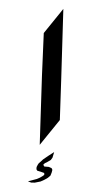

<svg xmlns="http://www.w3.org/2000/svg" viewBox="-53 -599 398 787"><g transform="rotate(5 146.5 -205.5)"><path d="M175.3 -566.4 191.9 -275.4 200.7 -111.3 127.4 -2.9 111.8 -287.1 104 -460.9ZM189 21.5 184.1 44.9 178.2 54.7 164.6 64.5 154.8 70.3 148.9 77.1 153.8 84H172.4L184.1 87.9L188 94.7L186 106.4L182.1 119.1L172.4 128.9L159.7 137.7L144 146.5L120.6 153.3L106 154.3L92.3 150.4L113.8 142.6L127.4 137.7L140.1 130.9L149.9 124L156.7 118.2L155.8 110.4L144 107.4L126.5 103.5L122.6 97.7V88.9L126.5 79.1L130.4 72.3L138.2 64.5L146 55.7L156.7 46.9L167.5 38.1Z"/></g></svg>

Font: LaylaRuqaa
Style: Regular
Weight: 400
Version: Version 2.0